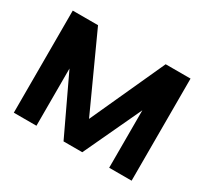

<svg xmlns="http://www.w3.org/2000/svg" viewBox="-109 -657 872 816"><g transform="rotate(30 327.0 -249.5)"><path d="M492 -500 326 -136 160 -500H36V1H147V-280L280 1H372L504 -281V1H614V-500Z"/></g></svg>

Font: Advent Pro Expanded
Style: Bold
Weight: 700
Width: 7
Designer: VivaRado, Andreas Kalpakidis
Foundry: VivaRado, Andreas Kalpakidis
Version: Version 3.000